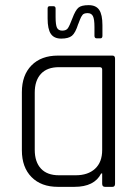

<svg xmlns="http://www.w3.org/2000/svg" viewBox="-20 -726 544 746"><path d="M165 -654V-693Q165 -702 173 -702H187Q196 -702 196 -693V-660Q196 -629 201.5 -618Q207 -607 222 -607Q237 -607 243.5 -616Q250 -625 261.5 -655.5Q273 -686 284.5 -696Q296 -706 324.5 -706Q353 -706 365.5 -687.5Q378 -669 378 -628V-587Q378 -577 370 -577H356Q347 -577 347 -587V-621Q347 -652 341 -663.5Q335 -675 320.5 -675Q306 -675 300.5 -668Q295 -661 291 -650.5Q287 -640 286.5 -639Q286 -638 285.5 -636Q285 -634 284 -633Q273 -598 259.5 -587Q246 -576 218 -576Q190 -576 177.5 -594.5Q165 -613 165 -654ZM269 0H205Q140 0 102.5 -38Q65 -76 65 -142V-368Q65 -434 102.5 -472Q140 -510 205 -510H417Q427 -510 427 -498V-12Q427 0 417 0H388Q377 0 377 -12V-52H373Q347 0 269 0ZM377 -143V-456Q377 -465 367 -465H209Q163 -465 139 -439Q115 -413 115 -366V-144Q115 -97 139 -71Q163 -45 209 -45H274Q322 -45 349.5 -70.5Q377 -96 377 -143Z"/></svg>

Font: Rajdhani
Style: Regular
Weight: 400
Designer: Satya Rajpurohit, Jyotish Sonowal
Foundry: Indian Type Foundry
Version: Version 1.201;PS 1.0;hotconv 1.0.78;makeotf.lib2.5.61930; tt